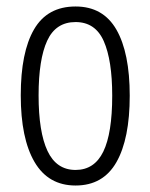

<svg xmlns="http://www.w3.org/2000/svg" viewBox="-20 -562 464 592"><path d="M380 -267Q380 -134 339 -62Q298 10 213 10Q129 10 86.5 -62.5Q44 -135 44 -268Q44 -401 85 -471.5Q126 -542 213 -542Q298 -542 339 -470.5Q380 -399 380 -267ZM99 -268Q99 -155 126.5 -96.5Q154 -38 213 -38Q271 -38 298.5 -94.5Q326 -151 326 -267Q326 -376 300 -435Q274 -494 213 -494Q152 -494 125.5 -436.5Q99 -379 99 -268Z"/></svg>

Font: Noto Sans Gurmukhi ExtraCondensed Light
Style: Regular
Weight: 300
Width: 2
Designer: Jelle Bosma - Monotype Design Team
Foundry: Monotype Imaging Inc.
Version: Version 2.004; ttfautohint (v1.8.4.7-5d5b)